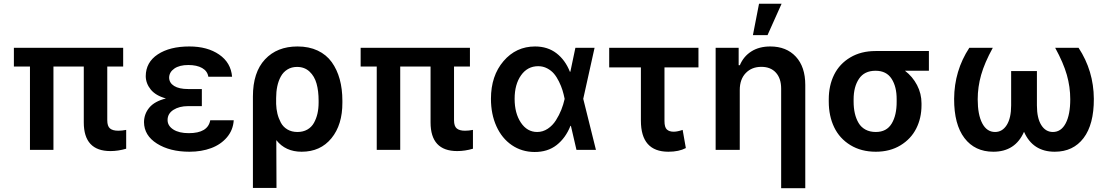

<svg xmlns="http://www.w3.org/2000/svg" viewBox="-20 -801 5939 1026"><path d="M638.2 -545.4V-445.3H553.2V-158.7Q553.2 -126.5 567.9 -114.5Q582.5 -102.5 611.8 -102.5Q632.3 -102.5 654.3 -106.9V-6.3Q611.3 6.3 570.3 6.3Q427.7 6.3 427.7 -147V-445.3H265.6V0H140.1V-445.3H54.2V-545.4Z M1103.5 -158.2H1229Q1225.6 -106 1192.9 -67.4Q1160.2 -28.8 1108.4 -9.5Q1056.6 9.8 992.7 9.8Q887.7 9.8 818.8 -33.7Q750 -77.1 749.5 -148.4Q750 -192.4 778.1 -226.1Q806.2 -259.8 866.7 -274.9Q812 -290 785.6 -322.5Q759.3 -355 758.8 -394Q759.3 -468.3 823.2 -510.5Q887.2 -552.7 991.7 -552.7Q1088.4 -552.7 1151.1 -509.5Q1213.9 -466.3 1220.2 -391.1H1093.3Q1088.4 -421.4 1060.1 -437.5Q1031.7 -453.6 986.3 -453.6Q939 -453.6 911.6 -434.6Q884.3 -415.5 883.8 -386.2Q884.3 -357.9 910.6 -341.6Q937 -325.2 985.4 -325.2H1058.6V-233.9H985.4Q938 -233.9 906.7 -213.9Q875.5 -193.8 875.5 -159.7Q875.5 -128.9 906 -109.1Q936.5 -89.4 988.8 -89.4Q1090.8 -89.4 1103.5 -158.2Z M1331.5 203.1V-285.6Q1331.5 -414.6 1396 -483.6Q1460.4 -552.7 1569.8 -552.7Q1630.9 -552.7 1677.5 -530.8Q1724.1 -508.8 1752.7 -469Q1781.2 -429.2 1795.4 -377.4Q1809.6 -325.7 1809.6 -262.7V-252.9Q1810.1 -134.3 1751.2 -62.3Q1692.4 9.8 1591.8 9.8Q1505.4 9.8 1456.5 -52.2L1457.5 203.1ZM1455.6 -245.6Q1456.5 -218.3 1462.4 -193.8Q1468.3 -169.4 1480.5 -146.2Q1492.7 -123 1515.6 -109.4Q1538.6 -95.7 1569.3 -95.7Q1599.6 -95.7 1622.3 -108.6Q1645 -121.6 1657.7 -144.5Q1670.4 -167.5 1676.5 -194.3Q1682.6 -221.2 1682.6 -252.9V-262.7Q1682.6 -314.9 1671.6 -354.2Q1660.6 -393.6 1634 -418.5Q1607.4 -443.4 1567.4 -443.4Q1538.1 -443.4 1515.9 -429.7Q1493.7 -416 1480.7 -392.3Q1467.8 -368.7 1461.7 -339.6Q1455.6 -310.5 1455.6 -276.9Z M2491.2 -545.4V-445.3H2406.2V-158.7Q2406.2 -126.5 2420.9 -114.5Q2435.5 -102.5 2464.8 -102.5Q2485.4 -102.5 2507.3 -106.9V-6.3Q2464.4 6.3 2423.3 6.3Q2280.8 6.3 2280.8 -147V-445.3H2118.7V0H1993.2V-445.3H1907.2V-545.4Z M2835.9 11.2Q2768.1 10.7 2715.1 -25.4Q2662.1 -61.5 2632.8 -126.2Q2603.5 -190.9 2603.5 -272.9Q2603.5 -396 2670.7 -474.4Q2737.8 -552.7 2839.4 -552.7Q2906.2 -552.7 2953.4 -516.6Q3000.5 -480.5 3025.4 -417.5H3027.8L3054.7 -545.4H3157.2L3096.7 -272.9L3164.6 0H3060.5L3030.8 -128.4H3028.3Q3002.9 -64 2954.8 -26.1Q2906.7 11.7 2835.9 11.2ZM2997.1 -272.9V-273.9Q2992.2 -297.9 2985.6 -319.3Q2979 -340.8 2967 -365.2Q2955.1 -389.6 2940.4 -407Q2925.8 -424.3 2903.8 -435.8Q2881.8 -447.3 2856 -447.3Q2798.8 -447.3 2764.4 -398.7Q2730 -350.1 2730 -272.9Q2730 -195.8 2763.4 -145.8Q2796.9 -95.7 2850.6 -95.7Q2880.9 -95.7 2907 -113Q2933.1 -130.4 2950.7 -158.2Q2968.3 -186 2979.5 -214.4Q2990.7 -242.7 2997.1 -271.5Z M3712.4 -545.4V-440.9H3530.8V-154.3Q3530.8 -120.6 3543.7 -108.9Q3556.6 -97.2 3580.1 -97.2Q3599.6 -97.2 3627.9 -106.9L3645 -9.8Q3607.9 9.8 3551.8 9.8Q3404.8 9.8 3404.8 -156.2V-440.9H3235.4V-545.4Z M4003.4 -613.3 4036.1 -781.2H4156.7L4081.5 -613.3ZM3933.1 -319.8V0H3804.2V-545.4H3927.2V-452.6H3933.6Q3953.1 -499.5 3994.9 -526.1Q4036.6 -552.7 4096.2 -552.7Q4182.1 -552.7 4232.7 -498.3Q4283.2 -443.8 4283.2 -347.2V204.6H4154.3V-327.6Q4154.3 -381.8 4126.2 -412.8Q4098.1 -443.8 4048.3 -443.8Q3997.1 -443.8 3965.1 -410.6Q3933.1 -377.4 3933.1 -319.8Z M4408.7 -258.3V-270Q4408.7 -344.2 4437.5 -402.1Q4466.3 -460 4523.7 -494.1Q4581.1 -528.3 4658.7 -528.3H4943.8V-422.9H4815.9Q4856.4 -392.1 4880.4 -346.4Q4904.3 -300.8 4904.3 -248.5V-238.8Q4904.3 -169.9 4876.2 -114.3Q4848.1 -58.6 4792 -24.4Q4735.8 9.8 4660.2 9.8Q4582 9.8 4524.2 -25.6Q4466.3 -61 4437.5 -121.1Q4408.7 -181.2 4408.7 -258.3ZM4541.5 -270V-258.3Q4541.5 -223.6 4548.1 -195.1Q4554.7 -166.5 4568.1 -143.8Q4581.5 -121.1 4605 -108.4Q4628.4 -95.7 4660.2 -95.7Q4717.8 -95.7 4744.9 -140.6Q4772 -185.5 4771.5 -258.3V-270Q4772 -337.4 4744.4 -380.1Q4716.8 -422.9 4658.7 -422.9Q4599.1 -422.9 4570.3 -380.1Q4541.5 -337.4 4541.5 -270Z M5159.7 -545.4H5285.2Q5241.2 -465.3 5222.9 -400.6Q5204.6 -335.9 5204.6 -270.5Q5204.6 -188 5229 -141.8Q5253.4 -95.7 5297.4 -95.7Q5336.4 -95.7 5359.9 -133.1Q5383.3 -170.4 5383.3 -237.8V-421.4H5521V-237.8Q5521 -169.9 5544.2 -132.8Q5567.4 -95.7 5606.4 -95.7Q5650.4 -95.7 5674.8 -142.1Q5699.2 -188.5 5699.2 -270.5Q5699.2 -336.4 5680.9 -400.9Q5662.6 -465.3 5618.7 -545.4H5743.7Q5824.2 -422.9 5825.2 -272.9Q5825.7 -136.2 5770.3 -63.2Q5714.8 9.8 5616.2 9.8Q5499 9.8 5452.1 -96.7Q5405.3 9.8 5288.1 9.8Q5189.5 9.8 5133.8 -63.2Q5078.1 -136.2 5078.6 -272.9Q5079.6 -423.3 5159.7 -545.4Z"/></svg>

Font: Interop SemBd
Style: Regular
Weight: 600
Designer: Rasmus Andersson, Google, Jang Haemin
Foundry: jhaemin
Version: Version 1.007